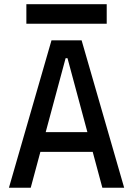

<svg xmlns="http://www.w3.org/2000/svg" viewBox="-20 -883 626 903"><path d="M22 0 222.2 -693.4H363.8L564 0H461.4L297.4 -609.4H288.6L124.5 0ZM114.7 -168.9V-261.7H466.3V-168.9ZM104 -771.5V-863.3H481.9V-771.5Z"/></svg>

Font: Cascadia Code PL
Style: Regular
Weight: 400
Monospace: yes
Designer: Aaron Bell
Foundry: Saja Typeworks
Version: Version 2102.003